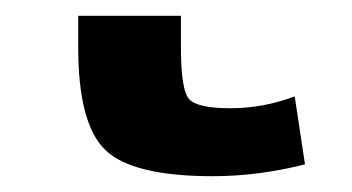

<svg xmlns="http://www.w3.org/2000/svg" viewBox="-20 40 445 243"><path d="M209 100Q209 153 219 165Q229 177 272 177Q313 177 353 162L366 248Q307 263 249 263Q148 263 113.5 230Q79 197 79 100V60H209Z"/></svg>

Font: Mplus 1p Bold
Style: Bold
Weight: 700
Version: Version 1.061